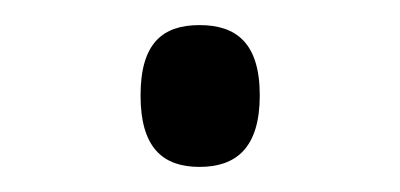

<svg xmlns="http://www.w3.org/2000/svg" viewBox="-20 -662 319 153"><path d="M139 -529C168 -529 187 -544 187 -586C187 -628 168 -642 139 -642C110 -642 92 -628 92 -586C92 -544 110 -529 139 -529Z"/></svg>

Font: Noto Serif Devanagari ExtraCondensed Medium
Style: Regular
Weight: 500
Width: 2
Designer: Universal Thirst, Indian Type Foundry and the Monotype Design Team
Foundry: Monotype Imaging Inc.
Version: Version 2.004